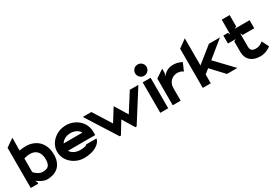

<svg xmlns="http://www.w3.org/2000/svg" viewBox="38 -1537 3455 2413"><g transform="rotate(-30 1765.5 -331.0)"><path d="M26 0H135V-18L119 -51L131 -42C159 -22 212 11 260 11C386 11 489 -55 489 -218C489 -402 369 -487 230 -487C206 -487 173 -481 143 -479H139L142 -663L26 -583ZM142 -164V-361C161 -367 196 -376 230 -376C303 -376 370 -335 370 -219C370 -115 324 -100 257 -100C205 -100 159 -143 143 -162Z M540 -226C540 -95 659 11 801 11C943 11 1043 -54 1052 -126H904C893 -104 835 -102 801 -102C743 -102 693 -128 669 -165L665 -171H1060V-222C1060 -355 944 -462 801 -462C659 -462 540 -357 540 -226ZM664 -278 668 -284C691 -321 742 -348 801 -348C860 -348 910 -323 933 -284L937 -278Z M1039 -446 1319 -4H1337L1442 -177L1547 -4H1565L1845 -446H1721L1555 -185L1442 -369L1327 -185L1163 -446Z M1882 -591C1882 -545 1920 -508 1965 -508C2010 -508 2048 -545 2048 -591C2048 -637 2010 -673 1965 -673C1920 -673 1882 -637 1882 -591ZM1908 -4H2023V-446H1908Z M2091 -8H2206V-191C2206 -286 2279 -332 2340 -332C2387 -332 2414 -314 2424 -304L2472 -414C2462 -420 2417 -447 2348 -447C2271 -447 2238 -415 2202 -383L2188 -370L2206 -407V-473L2091 -395Z M2527 -8H2643V-136L2709 -189L2878 -8H3029L2793 -256L3032 -450H2871L2643 -267V-661L2527 -577Z M3080 -333H3194L3162 -317V-158C3164 -53 3235 11 3355 11C3437 11 3497 -34 3510 -44L3459 -145C3448 -134 3411 -102 3355 -102C3300 -102 3277 -124 3277 -174V-367L3293 -334H3462V-451H3245L3277 -467V-632H3162V-416L3146 -449H3080Z"/></g></svg>

Font: Charger EcoBold
Style: Bold
Weight: 1000
Designer: Jasper
Foundry: Cannot Into Space Fonts
Version: Version 1.1